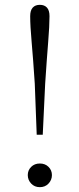

<svg xmlns="http://www.w3.org/2000/svg" viewBox="-20 -763 329 795"><path d="M145 12Q123 12 109 -3Q95 -18 95 -38Q95 -58 109 -72Q123 -86 145 -86Q167 -86 181 -72Q195 -58 195 -38Q195 -18 181 -3Q167 12 145 12ZM145 -743Q164 -743 174.5 -731.5Q185 -720 185 -696Q185 -656 179.5 -589Q174 -522 167 -416L157 -205H132L124 -416Q117 -522 111 -589Q105 -656 105 -696Q105 -720 115.5 -731.5Q126 -743 145 -743Z"/></svg>

Font: Noto Serif HK
Style: Regular
Weight: 200
Designer: Ryoko NISHIZUKA 西塚涼子 (kana & ideographs); Frank Grießhammer (Latin, Greek & Cyrillic); Wenlong ZHANG 张文龙 (bopomofo); San
Foundry: Adobe
Version: Version 2.001;hotconv 1.1.0;makeotfexe 2.6.0